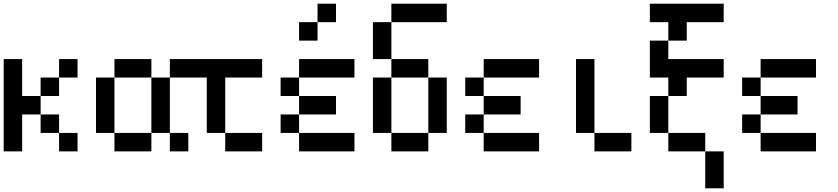

<svg xmlns="http://www.w3.org/2000/svg" viewBox="-20 -920 4540 1040"><path d="M0 -100V-600H100V-400H200V-300H100V-100ZM200 -200V-300H300V-200ZM200 -400V-500H300V-400ZM300 -200H400V-100H300ZM300 -500V-600H400V-500Z M500 -200V-500H600V-200ZM600 -200H800V-100H600ZM600 -500V-600H800V-500ZM800 -200V-500H900V-200ZM900 -200H1000V-100H900ZM900 -500V-600H1000V-500Z M1400 -200V-100H1200V-200ZM1000 -500V-600H1400V-500H1200V-200H1100V-500Z M1500 -200V-300H1600V-200ZM1500 -400V-500H1600V-400ZM1600 -200H1900V-100H1600ZM1600 -500V-600H1900V-500ZM1600 -400H1800V-300H1600ZM1600 -700V-800H1700V-700ZM1700 -800V-900H1800V-800Z M2000 -200V-500H2100V-200ZM2000 -600V-800H2100V-600ZM2100 -200H2300V-100H2100ZM2100 -500V-600H2300V-500ZM2100 -800V-900H2400V-800ZM2300 -200V-500H2400V-200Z M2500 -200V-300H2600V-200ZM2500 -400V-500H2600V-400ZM2600 -200H2900V-100H2600ZM2600 -500V-600H2900V-500ZM2600 -400H2800V-300H2600Z M3400 -200V-100H3200V-200ZM3100 -200V-600H3200V-200Z M3500 -200V-400H3600V-200ZM3500 -500V-700H3600V-600H3900V-500H3700V-400H3600V-500ZM3500 -800V-900H3900V-800H3700V-700H3600V-800ZM3900 100H3800V-100H3900ZM3600 -200H3800V-100H3600Z M4000 -200V-300H4100V-200ZM4000 -400V-500H4100V-400ZM4100 -200H4400V-100H4100ZM4100 -500V-600H4400V-500ZM4100 -400H4300V-300H4100Z"/></svg>

Font: GalmuriMono9 Regular
Style: Regular
Weight: 400
Designer: Lee Minseo (quiple)
Version: Version 2.399;hotconv 1.1.1;makeotfexe 2.6.0 DEVELOPMENT